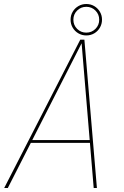

<svg xmlns="http://www.w3.org/2000/svg" viewBox="-20 -939 618 959"><path d="M1 0 381 -741H401.5L464 0H448L387.5 -724.5H388.5L19 0ZM128 -225.5 131 -239.5H439.5L436.5 -225.5ZM411 -776Q438 -776 456.8 -794.8Q475.5 -813.5 475.5 -840.5Q475.5 -867.5 456.8 -886.2Q438 -905 411 -905Q384 -905 365.2 -886.2Q346.5 -867.5 346.5 -840.5Q346.5 -813.5 365.2 -794.8Q384 -776 411 -776ZM411 -762Q389.5 -762 371.5 -772.5Q353.5 -783 343 -801Q332.5 -819 332.5 -840.5Q332.5 -862.5 343 -880.2Q353.5 -898 371.5 -908.5Q389.5 -919 411 -919Q433 -919 450.8 -908.5Q468.5 -898 479 -880.2Q489.5 -862.5 489.5 -841Q489.5 -819 479 -801Q468.5 -783 450.8 -772.5Q433 -762 411 -762Z"/></svg>

Font: Epilogue Thin
Style: Italic
Weight: 250
Italic angle: -12°
Designer: Tyler Finck
Foundry: Etcetera Type Co
Version: Version 2.112